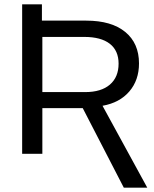

<svg xmlns="http://www.w3.org/2000/svg" viewBox="-20 -708 707 884"><path d="M658 156H550L361 -210H175V0H82V-688H173V-613H377Q493 -613 556.5 -561Q620 -509 620 -416Q620 -339 575.5 -287Q531 -235 452 -221ZM526 -415Q526 -475 485.5 -506.5Q445 -538 368 -538H175V-284H372Q446 -284 486 -318.5Q526 -353 526 -415Z"/></svg>

Font: Libra Sans
Style: Regular
Weight: 400
Foundry: Context Ltd
Version: Version 1.002